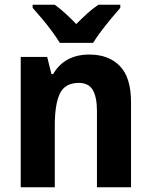

<svg xmlns="http://www.w3.org/2000/svg" viewBox="-20 -786 635 806"><path d="M355 -557Q437 -557 483.5 -508.5Q530 -460 530 -358V0H387V-320Q387 -378 369.5 -408Q352 -438 311 -438Q253 -438 231.5 -393.5Q210 -349 210 -259V0H67V-547H178L196 -475H203Q251 -557 355 -557ZM231 -606Q218 -628 198 -655Q178 -682 156 -708Q134 -734 117 -753V-766H210Q232 -750 254 -730Q276 -710 300 -685Q325 -710 347 -730Q369 -750 393 -766H485V-753Q468 -734 446.5 -708Q425 -682 404.5 -655Q384 -628 371 -606Z"/></svg>

Font: Noto Sans Hebrew SemiCondensed
Style: Bold
Weight: 700
Width: 4
Designer: Monotype Design Team
Foundry: Monotype Imaging Inc.
Version: Version 2.004; ttfautohint (v1.8.4.7-5d5b)